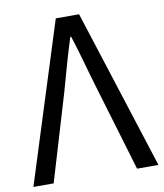

<svg xmlns="http://www.w3.org/2000/svg" viewBox="-82 -801 740 868"><g transform="rotate(-10 287.5 -366.5)"><path d="M1 0H94L213 -398C237 -484 256 -554 283 -639H287C315 -554 332 -484 358 -398L477 0H575L340 -733H233Z"/></g></svg>

Font: Noto Sans CJK TC Regular
Style: Regular
Weight: 400
Designer: Ryoko NISHIZUKA (kana & ideographs); Paul D. Hunt (Latin, Greek & Cyrillic); Wenlong ZHANG (bopomofo); Sandoll Communica
Foundry: Adobe Systems Incorporated
Version: Version 1.001;PS 1.001;hotconv 1.0.78;makeotf.lib2.5.61930